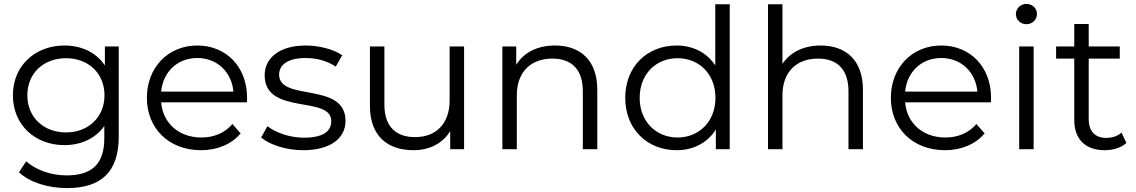

<svg xmlns="http://www.w3.org/2000/svg" viewBox="-20 -764 5817 983"><path d="M318 -86C203 -86 120 -164 120 -276C120 -389 203 -466 318 -466C432 -466 515 -389 515 -276C515 -164 432 -86 318 -86ZM310 -21C395 -21 469 -55 514 -119V-56C514 73 453 134 321 134C240 134 164 106 114 62L77 118C132 170 227 199 323 199C497 199 588 117 588 -65V-526H517V-429C472 -496 397 -531 310 -531C159 -531 46 -427 46 -276C46 -125 159 -21 310 -21Z M805 -295C815 -397 889 -467 990 -467C1091 -467 1166 -396 1175 -295ZM1009 5C1092 5 1165 -25 1212 -81L1170 -129C1131 -83 1075 -60 1011 -60C896 -60 814 -133 805 -240H1244C1245 -248 1245 -257 1245 -263C1245 -422 1138 -531 990 -531C841 -531 732 -419 732 -263C732 -107 844 5 1009 5Z M1532 5C1669 5 1749 -54 1749 -145C1749 -348 1409 -242 1409 -382C1409 -431 1452 -467 1545 -467C1598 -467 1653 -454 1699 -423L1732 -481C1688 -512 1613 -531 1545 -531C1411 -531 1335 -467 1335 -379C1335 -171 1676 -278 1676 -144C1676 -92 1635 -59 1536 -59C1463 -59 1392 -85 1349 -118L1317 -60C1360 -23 1445 5 1532 5Z M2097 5C2180 5 2248 -31 2285 -93V0H2356V-526H2282V-250C2282 -131 2213 -62 2105 -62C2005 -62 1948 -118 1948 -229V-526H1874V-221C1874 -70 1962 5 2097 5Z M2822 -531C2731 -531 2661 -495 2623 -432V-526H2552V0H2626V-276C2626 -395 2697 -464 2808 -464C2907 -464 2964 -408 2964 -297V0H3038V-305C3038 -456 2950 -531 2822 -531Z M3449 -60C3339 -60 3255 -142 3255 -263C3255 -385 3339 -466 3449 -466C3559 -466 3643 -385 3643 -263C3643 -142 3559 -60 3449 -60ZM3716 -742H3642V-429C3598 -496 3526 -531 3444 -531C3293 -531 3181 -423 3181 -263C3181 -104 3293 5 3444 5C3529 5 3602 -32 3645 -101V0H3716Z M4182 -531C4094 -531 4025 -496 3986 -437V-742H3912V0H3986V-276C3986 -395 4057 -464 4168 -464C4267 -464 4324 -408 4324 -297V0H4398V-305C4398 -456 4310 -531 4182 -531Z M4614 -295C4624 -397 4698 -467 4799 -467C4900 -467 4975 -396 4984 -295ZM4818 5C4901 5 4974 -25 5021 -81L4979 -129C4940 -83 4884 -60 4820 -60C4705 -60 4623 -133 4614 -240H5053C5054 -248 5054 -257 5054 -263C5054 -422 4947 -531 4799 -531C4650 -531 4541 -419 4541 -263C4541 -107 4653 5 4818 5Z M5272 0V-526H5198V0ZM5235 -640C5266 -640 5289 -664 5289 -693C5289 -722 5265 -744 5235 -744C5205 -744 5181 -720 5181 -692C5181 -663 5205 -640 5235 -640Z M5713 -526H5554V-641H5480V-526H5387V-464H5480V-150C5480 -52 5536 5 5636 5C5677 5 5720 -7 5747 -32L5722 -85C5702 -67 5674 -58 5644 -58C5586 -58 5554 -92 5554 -154V-464H5713Z"/></svg>

Font: Montserrat-Alt1
Style: Regular
Weight: 400
Designer: Differentunic
Foundry: Differentunic
Version: Version 7.222